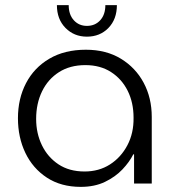

<svg xmlns="http://www.w3.org/2000/svg" viewBox="-20 -716 678 749"><path d="M295 13Q218 13 163 -23Q108 -59 79 -119.5Q50 -180 50 -255Q50 -331 81.5 -391.5Q113 -452 172.5 -487Q232 -522 315 -522Q394 -522 451.5 -487Q509 -452 540.5 -393Q572 -334 572 -260V0H503V-114H500Q485 -84 457.5 -55Q430 -26 389.5 -6.5Q349 13 295 13ZM310 -47Q366 -47 409 -74.5Q452 -102 477 -149.5Q502 -197 501 -257Q501 -316 478 -362Q455 -408 413 -435Q371 -462 313 -462Q253 -462 210 -434.5Q167 -407 144 -359.5Q121 -312 121 -252Q121 -196 143.5 -149.5Q166 -103 208 -75Q250 -47 310 -47ZM319 -573Q269 -573 235.5 -607Q202 -641 202 -696H248Q248 -659 268 -637Q288 -615 319 -615Q351 -615 371 -637Q391 -659 391 -696H436Q436 -641 403 -607Q370 -573 319 -573Z"/></svg>

Font: MuseoModerno Light
Style: Regular
Weight: 300
Designer: Pablo Cosgaya, Héctor Gatti, Marcela Romero, and the Authors of The MuseoModerno Project.
Foundry: Omnibus-Type Team
Version: Version 1.001